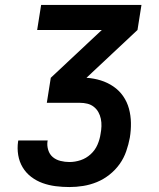

<svg xmlns="http://www.w3.org/2000/svg" viewBox="-20 -755 640 775"><path d="M260 0Q232 0 204.5 -3.5Q177 -7 152 -16Q127 -25 106 -41Q85 -57 71.5 -79.5Q58 -102 53.5 -129Q49 -156 53 -184Q53 -185 53.5 -186Q54 -187 54 -188H173Q173 -188 172.5 -187.5Q172 -187 172 -186Q169 -168 174.5 -150Q180 -132 193 -121Q206 -110 224 -105.5Q242 -101 260 -101Q283 -101 305.5 -108.5Q328 -116 346 -132.5Q364 -149 373.5 -171Q383 -193 386 -215Q389 -230 389.5 -245.5Q390 -261 387 -275.5Q384 -290 377 -302.5Q370 -315 358.5 -324Q347 -333 332.5 -336.5Q318 -340 303 -340H169L185 -441L391 -634H130L146 -735H551L535 -634L329 -441Q359 -439 386.5 -430.5Q414 -422 437.5 -406Q461 -390 477 -367Q493 -344 500.5 -316.5Q508 -289 508.5 -259Q509 -229 504 -199Q499 -172 489.5 -144.5Q480 -117 463 -93Q446 -69 422 -50Q398 -31 371 -20Q344 -9 316 -4.5Q288 0 260 0Z"/></svg>

Font: Zed Sans Extended
Style: Bold Italic
Weight: 700
Width: 7
Italic angle: -9°
Designer: Belleve Invis
Foundry: Belleve Invis
Version: Version 1.0.0; ttfautohint (v1.8.4)